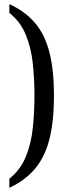

<svg xmlns="http://www.w3.org/2000/svg" viewBox="-20 -778 324 925"><path d="M25 127V83Q78 41 104 -22Q130 -85 138 -161.5Q146 -238 146 -317Q146 -397 138 -472.5Q130 -548 104 -611Q78 -674 25 -716V-758Q102 -723 149.5 -666.5Q197 -610 218.5 -524.5Q240 -439 240 -317Q240 -195 218.5 -109Q197 -23 149.5 34Q102 91 25 127Z"/></svg>

Font: Noto Serif Bengali ExtraCondensed
Style: Regular
Weight: 400
Width: 2
Designer: Juan Bruce, Universal Thirst, Indian Type Foundry and the Monotype Design Team.
Foundry: Monotype Imaging Inc.
Version: Version 2.003; ttfautohint (v1.8.4.7-5d5b)